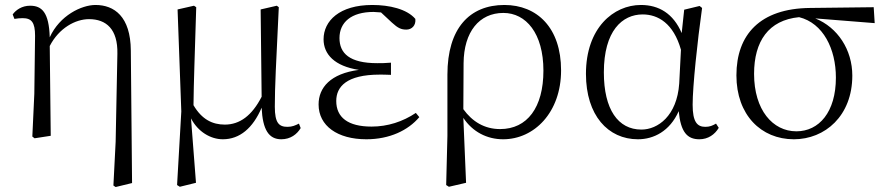

<svg xmlns="http://www.w3.org/2000/svg" viewBox="-20 -546 3558 772"><path d="M436 200 445 206 511 190 506 -343C505 -480 439 -526 364 -526C308 -526 220 -484 180 -396C177 -497 148 -523 101 -523C68 -523 44 -506 31 -488L38 -470C50 -472 60 -473 71 -473C107 -473 121 -456 121 -402L118 -169L110 3L119 10L184 0L180 -361C217 -433 283 -469 338 -469C407 -469 454 -429 452 -330L445 24Z M876 14C944 14 997 -31 1032 -113C1036 -24 1061 14 1111 14C1148 14 1174 -6 1189 -31L1182 -49C1168 -42 1155 -36 1136 -36C1102 -36 1085 -51 1085 -117C1085 -198 1090 -288 1101 -517L1093 -523L1028 -508L1032 -157C993 -81 944 -45 884 -45C835 -45 792 -65 758 -123C759 -219 763 -317 769 -517L760 -523L694 -508L709 -98L692 198L703 205L768 189L748 -70C776 -16 827 14 876 14Z M1453 14C1547 14 1621 -22 1666 -75L1652 -92C1600 -57 1539 -37 1474 -37C1379 -37 1332 -74 1332 -140C1332 -197 1373 -246 1507 -246C1518 -246 1527 -246 1552 -245V-294C1528 -292 1513 -292 1497 -292C1385 -292 1345 -332 1345 -393C1345 -456 1392 -498 1482 -498L1512 -496L1556 -455C1580 -433 1593 -427 1614 -427C1636 -427 1653 -444 1650 -470C1616 -510 1545 -526 1477 -526C1345 -526 1281 -462 1281 -388C1281 -328 1325 -280 1423 -265C1309 -250 1261 -194 1261 -126C1261 -40 1337 14 1453 14Z M1774 198 1785 205 1854 189 1843 -72C1880 -16 1938 14 2003 14C2128 14 2236 -94 2236 -263C2236 -434 2140 -526 2008 -526C1868 -526 1779 -432 1779 -246V0ZM1843 -107 1844 -292C1845 -418 1907 -494 2004 -494C2095 -494 2165 -412 2165 -262C2165 -114 2100 -27 1991 -27C1928 -27 1879 -57 1843 -107Z M2545 14C2608 14 2673 -18 2709 -99C2717 -15 2743 14 2792 14C2827 14 2854 -5 2870 -32L2859 -49C2845 -41 2834 -36 2816 -36C2783 -36 2765 -56 2765 -125C2765 -199 2784 -379 2803 -514L2793 -522L2731 -507L2721 -413C2687 -492 2629 -526 2557 -526C2447 -526 2336 -434 2336 -249C2336 -82 2425 14 2545 14ZM2718 -346 2711 -210C2702 -80 2625 -25 2559 -25C2465 -25 2408 -106 2408 -255C2408 -422 2482 -488 2564 -488C2626 -488 2688 -452 2718 -346Z M3172 14C3297 14 3407 -80 3407 -242C3407 -346 3348 -436 3258 -472L3497 -453L3493 -517L3237 -514C3036 -512 2941 -407 2941 -243C2941 -84 3040 14 3172 14ZM3193 -477C3290 -453 3341 -349 3341 -234C3341 -95 3273 -18 3182 -18C3087 -18 3012 -104 3012 -249C3012 -380 3070 -465 3193 -477Z"/></svg>

Font: Noto Serif CJK KR Light
Style: Regular
Weight: 300
Designer: Ryoko NISHIZUKA 西塚涼子 (kana & ideographs); Frank Grießhammer (Latin, Greek & Cyrillic); Wenlong ZHANG 张文龙 (bopomofo); San
Foundry: Adobe
Version: Version 2.001;hotconv 1.1.0;makeotfexe 2.6.0